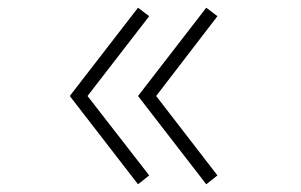

<svg xmlns="http://www.w3.org/2000/svg" viewBox="-20 -589 780 498"><path d="M161 -340 338 -569 367 -547 207 -340 367 -134 338 -111ZM515 -569 544 -547 385 -340 544 -134 515 -111 338 -340Z"/></svg>

Font: M Major Mono Display
Style: Regular
Weight: 400
Designer: Emre Parlak
Foundry: Emre Parlak
Version: Version 2.000; ttfautohint (v1.8) -l 8 -r 50 -G 200 -x 14 -D